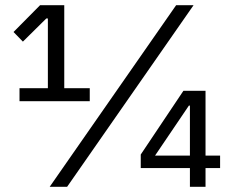

<svg xmlns="http://www.w3.org/2000/svg" viewBox="-20 -718 887 738"><path d="M325 -329H55V-379H164V-647H158L68 -558L32 -595L134 -698H227V-379H325ZM238 0H171L657 -698H724ZM770 0H710V-72H521V-124L685 -369H770V-120H826V-72H770ZM710 -120V-312H706L576 -120Z"/></svg>

Font: IBM Plex Sans Var
Style: Regular
Weight: 400
Designer: Mike Abbink, Paul van der Laan, Pieter van Rosmalen
Foundry: Bold Monday
Version: Version 3.000